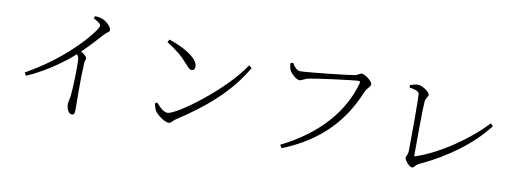

<svg xmlns="http://www.w3.org/2000/svg" viewBox="-62 -1120 4085 1521"><g transform="rotate(10 1980.0 -359.5)"><path d="M553 40C571 40 577 32 577 -4C577 -66 573 -221 580 -369C581 -393 589 -406 589 -417C589 -430 567 -447 541 -464C608 -529 657 -583 693 -624C721 -655 737 -653 737 -670C737 -694 696 -735 661 -748C642 -756 623 -757 602 -759L593 -740C639 -717 653 -705 653 -690C653 -682 645 -666 626 -640C557 -545 391 -369 130 -223L143 -198C317 -274 451 -382 512 -437C525 -421 528 -410 529 -392C533 -347 528 -168 521 -106C517 -73 509 -54 509 -36C509 -7 524 40 553 40Z M1321 -28C1341 -28 1353 -52 1369 -62C1585 -202 1773 -358 1894 -570L1870 -586C1728 -368 1368 -104 1298 -104C1267 -104 1235 -135 1204 -171L1188 -160C1190 -147 1199 -116 1208 -101C1228 -72 1287 -28 1321 -28ZM1427 -471C1443 -471 1454 -482 1454 -502C1454 -573 1323 -643 1214 -678L1201 -656C1287 -601 1328 -567 1377 -510C1403 -481 1414 -471 1427 -471Z M2222 -10 2237 15C2527 -100 2704 -286 2806 -537C2820 -570 2849 -587 2849 -606C2849 -632 2787 -677 2761 -677C2746 -677 2733 -661 2710 -656C2664 -647 2331 -611 2280 -611C2245 -611 2224 -644 2210 -668L2190 -660C2192 -632 2196 -617 2201 -606C2211 -583 2256 -540 2283 -540C2302 -540 2322 -559 2351 -565C2408 -577 2705 -616 2744 -616C2755 -616 2762 -614 2757 -597C2692 -360 2512 -154 2222 -10Z M3281 -14C3299 -14 3301 -37 3331 -51C3544 -149 3734 -288 3856 -447L3836 -467C3705 -324 3480 -168 3292 -106C3285 -104 3283 -106 3283 -114C3283 -204 3284 -489 3289 -545C3293 -578 3312 -587 3312 -602C3312 -625 3252 -668 3215 -668C3199 -668 3175 -662 3152 -654L3153 -634C3220 -625 3231 -610 3232 -596C3238 -521 3235 -200 3234 -144C3234 -107 3218 -94 3218 -82C3218 -63 3259 -14 3281 -14Z"/></g></svg>

Font: Source Han Serif CN Light
Style: Regular
Weight: 300
Designer: Ryoko NISHIZUKA 西塚涼子 (kana & ideographs); Frank Grießhammer (Latin, Greek & Cyrillic); Wenlong ZHANG 张文龙 (bopomofo); San
Foundry: Adobe
Version: Version 2.003;hotconv 1.1.1;makeotfexe 2.6.0